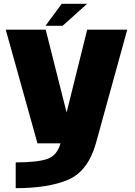

<svg xmlns="http://www.w3.org/2000/svg" viewBox="-20 -748 704 1002"><path d="M175.5 0H480.5L644 -593H435L307 -78H348.5L218.5 -593H10ZM62 234Q233 234 336 189.8Q439 145.5 480.5 0L296 -0.5Q278 64 226 81.8Q174 99.5 62 99.5ZM217.5 -613.5H307L434.5 -728H302Z"/></svg>

Font: Anybody UltraCondensed Thin ExtraBold
Style: Regular
Weight: 800
Version: Version 1.111